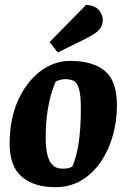

<svg xmlns="http://www.w3.org/2000/svg" viewBox="-20 -766 526 798"><path d="M210 12Q121 12 70.5 -31.5Q20 -75 20 -169Q20 -270 54.5 -347.5Q89 -425 146.5 -469Q204 -513 272 -513Q364 -513 415 -472Q466 -431 466 -327Q466 -263 449 -202.5Q432 -142 399 -93.5Q366 -45 318.5 -16.5Q271 12 210 12ZM240 -65Q257 -65 265.5 -67.5Q274 -70 281 -74Q289 -94 295.5 -117Q302 -140 306.5 -169Q311 -198 313.5 -234.5Q316 -271 316 -317Q316 -374 307.5 -399.5Q299 -425 284.5 -431Q270 -437 251 -437Q240 -437 227.5 -433.5Q215 -430 212 -427Q208 -421 197.5 -390.5Q187 -360 178.5 -309.5Q170 -259 170 -191Q170 -153 176.5 -124.5Q183 -96 198 -80.5Q213 -65 240 -65ZM220 -548 186 -591 338 -746Q375 -743 391 -724.5Q407 -706 407 -682Q407 -661 395.5 -646.5Q384 -632 362.5 -619.5Q341 -607 310 -592Z"/></svg>

Font: Faustina ExtraBold
Style: Italic
Weight: 800
Italic angle: -8°
Designer: Alfonso Garcia
Foundry: http://www.omnibus-type.com
Version: Version 1.200